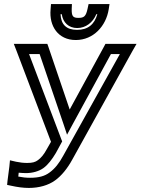

<svg xmlns="http://www.w3.org/2000/svg" viewBox="-20 -890 692 945"><path d="M614 -674H516H499L491 -659L323 -351L218 -660L213 -674H197H89H48L62 -638L231 -192L211 -157C196 -129 182 -113 167 -102C154 -92 139 -88 114 -88C96 -88 78 -90 59 -94L29 -101L26 -70L17 0L15 20L34 24C65 31 95 35 122 35C172 35 218 22 251 -2C283 -25 312 -61 336 -105L632 -639L652 -674H614ZM570 -624 292 -125C271 -86 250 -60 224 -41C200 -23 171 -15 128 -15C109 -15 90 -17 70 -21L72 -40C84 -39 96 -38 108 -38C140 -38 172 -47 194 -63C215 -78 236 -105 255 -137L280 -183L286 -194L282 -204L123 -624H175L293 -278L310 -227L338 -279L526 -624H570ZM493 -870H439H416L411 -847C403 -810 394 -802 366 -802C339 -802 332 -810 333 -847L334 -870H311H257H231L229 -844C221 -762 266 -693 353 -693C440 -693 502 -762 515 -844L519 -870H493ZM459 -820C445 -770 413 -743 359 -743C306 -743 280 -770 278 -820H284C290 -779 318 -752 360 -752C402 -752 437 -779 454 -820H459Z"/></svg>

Font: Gamestation Text Outline
Style: Italic
Weight: 400
Designer: Jonas Hecksher
Foundry: Jonas Hecksher, Playtypeª, e-types AS
Version: Version 1.003